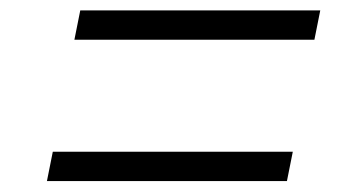

<svg xmlns="http://www.w3.org/2000/svg" viewBox="-20 -502 660 360"><path d="M119.5 -427.5H569.5L580.5 -482.5H130.5ZM68 -162.5H518L529 -217.5H79Z"/></svg>

Font: Monaspace Krypton ExtraLight
Style: Italic
Weight: 200
Italic angle: -11°
Designer: Riley Cran & the Lettermatic Team
Foundry: Lettermatic
Version: Version 1.101 (Monaspace Krypton)